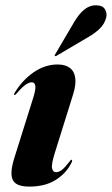

<svg xmlns="http://www.w3.org/2000/svg" viewBox="-20 -698 424 728"><path d="M192.5 -45Q181 -45 177.5 -59.2Q174 -73.5 187 -115.5L257.5 -341Q269 -378.5 265.2 -403.5Q261.5 -428.5 244.2 -441Q227 -453.5 198.5 -453.5Q150.5 -453.5 107.5 -423.8Q64.5 -394 35.5 -346Q33.5 -342.5 33 -340.5Q32.5 -338.5 34.5 -338Q37 -338 38.5 -339.2Q40 -340.5 43 -343.5Q65 -369 78 -377.5Q91 -386 100.5 -386Q112 -386 114 -372Q116 -358 104.5 -322.5L33.5 -96.5Q22.5 -60.5 23.5 -37Q24.5 -13.5 40.5 -2Q56.5 9.5 90.5 9.5Q151.5 9.5 191.2 -15.8Q231 -41 250 -79Q253.5 -85.5 253.5 -88.8Q253.5 -92 251.5 -92Q249.5 -92.5 248.2 -91Q247 -89.5 243 -84.5Q226 -62.5 214.5 -53.8Q203 -45 192.5 -45ZM261 -614Q279.5 -645.5 299.8 -661.8Q320 -678 343 -678Q369.5 -678 378.2 -662.5Q387 -647 382.5 -631Q376 -606 357 -588.2Q338 -570.5 314 -557L193.5 -486Q192 -485.5 190.2 -485.2Q188.5 -485 188 -486Q186.5 -487.5 187.5 -489Q188.5 -490.5 189.5 -492.5Z"/></svg>

Font: Fraunces 120pt
Style: Bold Italic
Weight: 700
Italic angle: -16°
Version: Version 1.000;[b76b70a41]